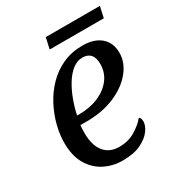

<svg xmlns="http://www.w3.org/2000/svg" viewBox="-162 -773 829 891"><g transform="rotate(-30 252.0 -327.5)"><path d="M238 10Q185 10 140.5 -13Q96 -36 69.5 -81.5Q43 -127 43 -197Q43 -241 55.5 -289.5Q68 -338 92 -383.5Q116 -429 152 -466Q188 -503 235.5 -524.5Q283 -546 341 -546Q404 -546 439 -515.5Q474 -485 474 -431Q474 -379 436.5 -333Q399 -287 333.5 -259Q268 -231 184 -231H149Q148 -220 147.5 -209.5Q147 -199 147 -189Q147 -125 175 -89Q203 -53 257 -53Q305 -53 342.5 -76Q380 -99 401 -125Q411 -118 411 -100Q411 -78 392.5 -52.5Q374 -27 336 -8.5Q298 10 238 10ZM168 -277Q227 -277 272.5 -296.5Q318 -316 344.5 -350.5Q371 -385 371 -431Q371 -465 356 -481.5Q341 -498 313 -498Q285 -498 260 -478.5Q235 -459 215 -426.5Q195 -394 180.5 -355Q166 -316 158 -277ZM201 -606 214 -665H504L491 -606Z"/></g></svg>

Font: Noto Serif
Style: Italic
Weight: 400
Italic angle: -12°
Designer: Monotype Design Team
Foundry: Monotype Imaging Inc.
Version: Version 2.013